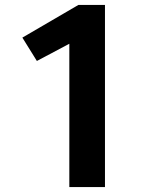

<svg xmlns="http://www.w3.org/2000/svg" viewBox="-20 -761 629 781"><path d="M407 -370V-741H299L71 -608L130 -513L262 -583V0H334H407Z"/></svg>

Font: GenSekiGothic2 TW B
Style: Regular
Weight: 700
Version: Version 2.100;PS 2.1;hotconv 16.6.51;makeotf.lib2.5.65220 DE